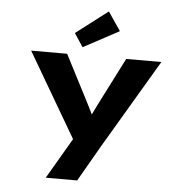

<svg xmlns="http://www.w3.org/2000/svg" viewBox="-65 -875 1130 1169"><g transform="rotate(5 500.0 -291.0)"><path d="M258 230 434 -71 418 7 102 -533H322L472 -242Q485 -218 500 -186Q515 -154 531 -116H475Q489 -147 505.5 -182Q522 -217 535 -242L683 -533H898L579 6L450 230ZM412 -581 358 -663 553 -812 630 -698Z"/></g></svg>

Font: Lexend Zetta ExtraBold
Style: Regular
Weight: 800
Designer: Bonnie Shaver-Troup, Thomas Jockin
Foundry: Lexend
Version: Version 1.007